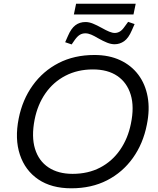

<svg xmlns="http://www.w3.org/2000/svg" viewBox="-20 -1007 855 1037"><path d="M365 10Q258 10 187 -38Q116 -86 87.5 -171.5Q59 -257 81 -367Q101 -468 156.5 -545.5Q212 -623 296.5 -666.5Q381 -710 490 -710Q569 -710 629 -682Q689 -654 727 -603.5Q765 -553 777.5 -484Q790 -415 773 -333Q753 -231 697.5 -153.5Q642 -76 558 -33Q474 10 365 10ZM372 -68Q456 -68 521 -102Q586 -136 628.5 -197.5Q671 -259 687 -339Q706 -430 686 -495.5Q666 -561 614 -596.5Q562 -632 482 -632Q399 -632 333.5 -598Q268 -564 225.5 -503Q183 -442 167 -361Q149 -269 169 -203.5Q189 -138 241.5 -103Q294 -68 372 -68ZM367 -767 332 -779 347 -813Q364 -853 387 -870.5Q410 -888 442 -888Q461 -888 482 -879.5Q503 -871 530 -856Q553 -843 570 -836Q587 -829 600 -829Q614 -829 627 -836.5Q640 -844 653 -863L672 -889L707 -877L692 -843Q674 -801 650.5 -784.5Q627 -768 599 -768Q580 -768 558.5 -776.5Q537 -785 509 -801Q489 -813 472.5 -820Q456 -827 441 -827Q425 -827 412 -819.5Q399 -812 385 -793ZM379 -929 391 -987H713L701 -929Z"/></svg>

Font: REM Light
Style: Italic
Weight: 300
Italic angle: -11°
Designer: Octavio Pardo
Foundry: Ashler Design
Version: Version 1.005;gftools[0.9.28]